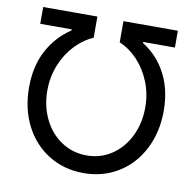

<svg xmlns="http://www.w3.org/2000/svg" viewBox="-80 -788 888 879"><g transform="rotate(10 364.0 -348.5)"><path d="M89.4 -504.9C63.6 -456.1 50.8 -399.1 50.8 -334C50.8 -267.6 64.1 -208.3 90.8 -156.2C117.5 -104.2 154.6 -63.5 202.1 -34.2C249.7 -4.9 303.7 9.8 364.3 9.8C424.2 9.8 477.9 -4.9 525.4 -34.2C572.9 -63.5 610 -104.3 636.7 -156.7C663.4 -209.1 676.8 -268.2 676.8 -334C676.8 -399.1 663.9 -456.4 638.2 -505.9C612.5 -555.3 576.2 -594.7 529.3 -624V-628.9H676.8V-707H423.8V-608.4C455.1 -595.4 483.2 -575.5 508.3 -548.8C533.4 -522.1 553.4 -490.4 568.4 -453.6C583.3 -416.8 590.8 -377 590.8 -334C590.8 -285.8 581.1 -241.7 561.5 -201.7C542 -161.6 515 -130 480.5 -106.9C446 -83.8 407.2 -72.3 364.3 -72.3C320.6 -72.3 281.4 -83.8 246.6 -106.9C211.8 -130 184.6 -161.6 165 -201.7C145.5 -241.7 135.7 -285.8 135.7 -334C135.7 -376.3 143.2 -416 158.2 -453.1C173.2 -490.2 193.4 -522.1 218.8 -548.8C244.1 -575.5 272.1 -595.4 302.7 -608.4V-707H50.8V-628.9H197.3V-624C151 -593.4 115.1 -553.7 89.4 -504.9Z"/></g></svg>

Font: Pretendard Variable
Style: Regular
Weight: 400
Designer: Base glyphs from Inter by Rasmus Andersson; Hangeul glyphs from Noto Sans CJK(Source Han Sans) by Jang Soo-young and Kan
Foundry: Kil Hyung-jin
Version: Version 1.309;Glyphs 3.2 (3225)